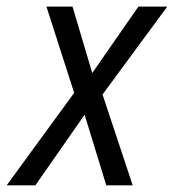

<svg xmlns="http://www.w3.org/2000/svg" viewBox="-61 -555 521 575"><path d="M-41 0 161.1 -276.9 78.1 -535.2H156.2L215.3 -336.4L353.5 -535.2H439.9L246.1 -272L336.4 0H257.3L192.4 -211.4L44.9 0Z"/></svg>

Font: Open Sans SemiCondensed
Style: Italic
Weight: 400
Width: 4
Italic angle: -12°
Designer: Monotype Design Team
Foundry: Monotype Imaging Inc.
Version: Version 3.000